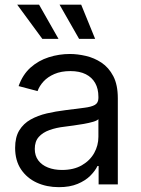

<svg xmlns="http://www.w3.org/2000/svg" viewBox="-20 -774 590 806"><path d="M227.1 11.7Q175.8 11.7 134.3 -7.3Q92.8 -26.4 68.1 -63.2Q43.5 -100.1 43.5 -153.3Q43.5 -198.2 61 -226.8Q78.6 -255.4 108.6 -272.2Q138.7 -289.1 176.3 -297.9Q213.9 -306.6 254.4 -311.5Q302.2 -317.9 333 -321.5Q363.8 -325.2 378.4 -333.7Q393.1 -342.3 393.1 -362.3V-367.7Q393.1 -401.4 379.6 -425.3Q366.2 -449.2 340.1 -462.4Q314 -475.6 275.4 -475.6Q236.8 -475.6 208.5 -463.4Q180.2 -451.2 162.6 -431.9Q145 -412.6 137.7 -391.6L58.1 -412.6Q75.2 -460.9 108.4 -490.5Q141.6 -520 184.8 -533.7Q228 -547.4 273.4 -547.4Q305.2 -547.4 340.3 -539.3Q375.5 -531.2 406 -511Q436.5 -490.7 455.6 -454.3Q474.6 -418 474.6 -361.3V0H394V-77.1H389.2Q379.4 -56.6 358.9 -36.1Q338.4 -15.6 305.7 -2Q272.9 11.7 227.1 11.7ZM240.2 -60.5Q289.6 -60.5 323.7 -80.3Q357.9 -100.1 375.5 -131.8Q393.1 -163.6 393.1 -199.7V-273.9Q387.7 -267.6 370.8 -262.7Q354 -257.8 332 -253.9Q310.1 -250 288.3 -247.1Q266.6 -244.1 251.5 -242.2Q216.3 -238.3 187.7 -228Q159.2 -217.8 142.6 -199Q126 -180.2 126 -148.9Q126 -120.6 140.6 -100.8Q155.3 -81.1 181.2 -70.8Q207 -60.5 240.2 -60.5ZM312 -610.8 230 -754.4H320.8L379.4 -610.8ZM157.7 -610.8 52.2 -754.4H144L225.6 -610.8Z"/></svg>

Font: V-Inter
Style: Regular-375
Weight: 375
Designer: Rasmus Andersson
Foundry: rsms
Version: Version 4.000;git-4146feb